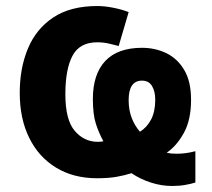

<svg xmlns="http://www.w3.org/2000/svg" viewBox="-20 -576 696 631"><path d="M299.8 -556.2Q324.2 -556.2 353.5 -550.3Q382.8 -544.4 402.8 -536.1L370.1 -424.8Q356.4 -428.7 337.6 -432.9Q318.8 -437 299.8 -437Q241.7 -437 218.3 -392.8Q194.8 -348.6 194.8 -266.1Q194.8 -182.1 225.6 -146Q256.3 -109.9 301.8 -109.9Q312 -109.9 319.8 -111.8Q304.7 -139.2 294.9 -169.9Q285.2 -200.7 285.2 -251Q285.2 -332 325.9 -375.5Q366.7 -418.9 446.8 -418.9Q489.7 -418.9 526.4 -401.4Q563 -383.8 585.4 -346.2Q607.9 -308.6 607.9 -248Q607.9 -181.6 584 -138.7Q560.1 -95.7 527.8 -74.2Q535.6 -72.3 542.7 -71.5Q549.8 -70.8 562 -70.8Q590.8 -70.8 622.1 -79.1V23.9Q608.4 28.3 588.9 31.7Q569.3 35.2 545.9 35.2Q510.3 35.2 475.6 23.9Q440.9 12.7 412.1 -6.8Q389.6 0.5 363 5.1Q336.4 9.8 298.8 9.8Q221.7 9.8 164.6 -24.9Q107.4 -59.6 76.2 -122.6Q44.9 -185.5 44.9 -271Q44.9 -352.1 71.8 -416.5Q98.6 -481 155 -518.6Q211.4 -556.2 299.8 -556.2ZM446.8 -311Q402.8 -311 402.8 -247.1Q402.8 -214.4 412.8 -188.5Q422.9 -162.6 439.9 -143.1Q462.9 -157.2 476.6 -183.3Q490.2 -209.5 490.2 -248Q490.2 -275.9 479.5 -293.5Q468.8 -311 446.8 -311Z"/></svg>

Font: Open Sans
Style: Bold
Weight: 700
Designer: Monotype Design Team
Foundry: Monotype Imaging Inc.
Version: Version 3.000; ttfautohint (v1.8.4)